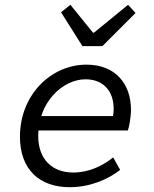

<svg xmlns="http://www.w3.org/2000/svg" viewBox="-20 -767 640 799"><path d="M270 12C355 12 431 -21 480 -60L451 -112C406 -76 349 -49 285 -49C197 -49 139 -104 139 -202C139 -343 242 -437 336 -437C408 -437 453 -390 453 -314C453 -299 451 -283 447 -269L479 -284H132L122 -224H512C517 -237 525 -277 525 -311C525 -419 459 -498 340 -498C193 -498 63 -373 63 -198C63 -62 144 12 270 12ZM323 -575H406L544 -713L513 -747L371 -631H367L273 -747L234 -716L323 -575Z"/></svg>

Font: Source Code Variable
Style: Italic
Weight: 400
Italic angle: -11°
Monospace: yes
Designer: Paul D. Hunt, Teo Tuominen
Foundry: Adobe Systems Incorporated
Version: Version 1.005;PS 1.0;hotconv 16.6.54;makeotf.lib2.5.65590